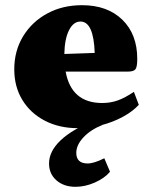

<svg xmlns="http://www.w3.org/2000/svg" viewBox="-20 -482 590 740"><path d="M280 12Q208 12 152.5 -17Q97 -46 66 -97Q35 -148 35 -215Q35 -286 69 -342Q103 -398 162 -430Q221 -462 296 -462Q394 -462 451.5 -406Q509 -350 509 -255Q509 -224 502 -215Q495 -206 472 -206H233Q255 -85 374 -85Q406 -85 434 -95Q462 -105 496 -128L515 -78Q491 -52 453 -31.5Q415 -11 370.5 0.5Q326 12 280 12ZM290 -399Q263 -399 246 -365.5Q229 -332 228 -274L345 -278Q341 -399 290 -399ZM271 238Q226 238 197.5 213Q169 188 169 148Q169 101 214 58.5Q259 16 345 -18L374 0Q329 18 301.5 47.5Q274 77 274 107Q274 148 318 148Q342 148 382 128L404 180Q383 205 345.5 221.5Q308 238 271 238Z"/></svg>

Font: Petrona Black
Style: Regular
Weight: 900
Designer: Ringo R. Seeber
Foundry: Ringo R. Seeber
Version: Version 2.001; ttfautohint (v1.8.3)